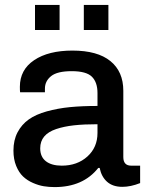

<svg xmlns="http://www.w3.org/2000/svg" viewBox="-20 -742 590 774"><path d="M121.1 -621.1V-722.2H220.2V-621.1ZM317.9 -621.1V-722.2H417V-621.1ZM200.2 12.2Q177.7 12.2 156.7 8.8Q135.7 5.4 112.8 -4.6Q89.8 -14.6 73 -30.5Q56.2 -46.4 45.2 -73.2Q34.2 -100.1 34.2 -134.8Q34.2 -177.2 50.8 -208.7Q67.4 -240.2 95.9 -260.5Q124.5 -280.8 168.5 -293Q212.4 -305.2 261.5 -310.1Q310.5 -314.9 373 -314.9V-367.2Q373 -410.2 350.6 -432.6Q328.1 -455.1 269 -455.1Q210.9 -455.1 186 -435.1Q161.1 -415 161.1 -384.8V-370.1H61Q60.1 -376 60.1 -392.1Q60.1 -460.9 117.7 -499.5Q175.3 -538.1 272 -538.1Q373 -538.1 425 -495.8Q477.1 -453.6 477.1 -376V-108.9Q477.1 -74.2 508.8 -74.2H544.9V-3.9Q506.8 11.2 473.1 11.2Q434.6 11.2 411.6 -9.3Q388.7 -29.8 381.8 -64.9H376Q314.9 12.2 200.2 12.2ZM229 -74.2Q291.5 -74.2 332.3 -111.1Q373 -147.9 373 -206.1V-241.2Q318.4 -241.2 278.3 -236.8Q238.3 -232.4 206.3 -221.7Q174.3 -210.9 158.2 -191.7Q142.1 -172.4 142.1 -144Q142.1 -109.9 165 -92Q188 -74.2 229 -74.2Z"/></svg>

Font: Archivo Medium
Style: Regular
Weight: 500
Designer: Hector Gatti
Foundry: Omnibus-Type
Version: Version 2.001